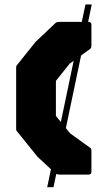

<svg xmlns="http://www.w3.org/2000/svg" viewBox="-20 -762 456 838"><path d="M186 55 353 -742.5H380.5L213.5 55ZM240.5 0Q228.5 0 220.5 -6.5L143.5 -78L59 -183Q53.5 -189.5 52 -191.5Q50.5 -193.5 50.5 -201V-466Q50.5 -473.5 52 -475.5Q53.5 -477.5 59 -484L135 -579L220.5 -660Q225.5 -664.5 229 -665.5Q232.5 -666.5 240.5 -666.5H366.5Q379 -666.5 379 -654V-564Q379 -560 378.2 -555.8Q377.5 -551.5 373.5 -548.5L284 -484L224 -409V-256L286 -180L373.5 -117Q377.5 -114.5 378.2 -111Q379 -107.5 379 -103V-12.5Q379 0 366.5 0Z"/></svg>

Font: Jaro 24pt
Style: Regular
Weight: 400
Designer: Agyei Archer, Celine Hurka, Mirko Velimirović
Version: Version 1.000